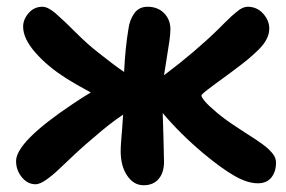

<svg xmlns="http://www.w3.org/2000/svg" viewBox="-20 -568 851 571"><path d="M85.9 -20Q62 -20 44.9 -41Q27.8 -62 27.8 -88.9Q27.8 -146 194.8 -257.8Q225.1 -278.3 250 -293Q204.6 -317.4 175.8 -335.9Q121.6 -370.1 85.2 -411.6Q48.8 -453.1 48.8 -488.8Q48.8 -510.3 65.2 -529.1Q81.5 -547.9 106 -547.9Q122.6 -547.9 145.3 -528.3Q168 -508.8 204.8 -471.9Q241.7 -435.1 272.9 -411.1Q320.8 -373 349.1 -354Q352.5 -425.3 361.8 -481Q365.2 -508.3 379.2 -528.1Q393.1 -547.9 418.9 -547.9Q449.2 -547.9 468 -528.8Q486.8 -509.8 486.8 -481Q486.8 -467.3 483.9 -446.8Q481 -426.3 475.8 -394.8Q470.7 -363.3 467.8 -344.2Q559.6 -413.1 629.9 -481.9Q634.8 -486.8 648.7 -500.7Q662.6 -514.6 668.5 -519.8Q674.3 -524.9 684.3 -533.2Q694.3 -541.5 701.9 -544.7Q709.5 -547.9 716.8 -547.9Q744.1 -547.9 762.5 -527.6Q780.8 -507.3 780.8 -482.9Q780.8 -467.3 772.9 -451.7Q765.1 -436 747.6 -418.9Q730 -401.9 715.3 -389.9Q700.7 -377.9 673.8 -357.9Q661.6 -348.6 645.8 -337.2Q629.9 -325.7 619.4 -317.9Q608.9 -310.1 598.9 -302.5Q588.9 -294.9 584 -290.3Q579.1 -285.6 579.1 -284.2Q579.1 -278.8 589.6 -266.4Q600.1 -253.9 625.7 -232.4Q651.4 -210.9 687 -188Q697.8 -180.7 714.6 -169.9Q731.4 -159.2 740 -153.6Q748.5 -147.9 760.3 -139.4Q772 -130.9 777.8 -125.2Q783.7 -119.6 789.8 -112.5Q795.9 -105.5 798.3 -98.6Q800.8 -91.8 800.8 -84Q800.8 -57.1 786.9 -40Q772.9 -22.9 747.1 -22.9Q715.8 -22.9 677 -45.2Q638.2 -67.4 585 -111.8Q514.2 -171.4 463.9 -231.9Q464.4 -214.4 466.1 -158.7Q467.8 -103 467.8 -86.9Q467.8 -54.7 451.9 -35.9Q436 -17.1 407.2 -17.1Q377.4 -17.1 358.2 -45.7Q338.9 -74.2 338.9 -118.2Q338.9 -129.9 340.1 -146Q341.3 -162.1 343.3 -185.8Q345.2 -209.5 346.2 -227.1Q308.1 -202.1 257.8 -158.2Q233.4 -138.2 203.1 -109.9Q172.9 -81.5 154.5 -64Q136.2 -46.4 117.2 -33.2Q98.1 -20 85.9 -20Z"/></svg>

Font: Shantell Sans Bouncy
Style: Regular
Weight: 600
Designer: Stephen Nixon, Anya Danilova, Shantell Martin
Foundry: Arrow Type
Version: Version 1.006;[9816181b4]